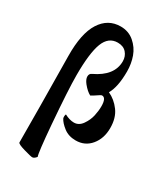

<svg xmlns="http://www.w3.org/2000/svg" viewBox="-216 -781 954 1091"><g transform="rotate(30 260.5 -235.0)"><path d="M224.6 -93.8Q257.8 -76.2 286.1 -76.2Q318.4 -76.2 339.8 -106.9Q361.3 -137.7 368.7 -171.4Q376 -205.1 376 -234.4Q376 -290 348.6 -290Q343.8 -290 334 -283.2Q299.8 -259.8 290 -255.9Q266.6 -267.6 240.2 -299.8Q221.7 -323.2 221.7 -341.8Q221.7 -360.4 237.3 -367.2Q353.5 -421.9 353.5 -516.6Q353.5 -548.8 333.5 -571.8Q313.5 -594.7 276.4 -594.7Q215.8 -594.7 190.4 -528.8Q165 -462.9 165 -317.4Q165 -223.6 182.6 -3.9Q197.3 174.8 206.1 195.3Q192.4 212.9 179.7 212.9Q169.9 212.9 122.6 199.2Q75.2 185.5 75.2 175.8Q75.2 -15.6 70.3 -388.7Q68.4 -535.2 115.2 -608.9Q162.1 -682.6 245.1 -682.6Q296.9 -682.6 334 -650.9Q371.1 -619.1 387.2 -574.2Q403.3 -529.3 403.3 -478.5Q403.3 -377 373 -325.2Q418 -304.7 449.7 -261.7Q481.4 -218.8 481.4 -152.3Q481.4 -84 443.8 -38.6Q406.2 6.8 345.7 6.8Q298.8 6.8 266.6 -18.1Q234.4 -43 222.7 -66.4Q220.7 -71.3 221.2 -80.6Q221.7 -89.8 224.6 -93.8Z"/></g></svg>

Font: Crimson
Style: Bold
Weight: 700
Version: Version 0.8 ; ttfautohint (v1.00) -l 8 -r 50 -G 200 -x 14 -D